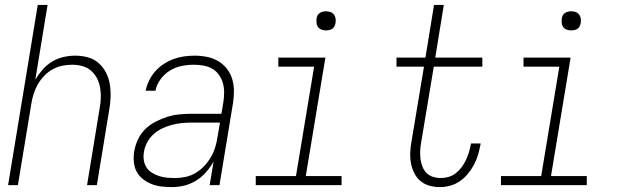

<svg xmlns="http://www.w3.org/2000/svg" viewBox="-20 -755 2540 783"><path d="M13 0 134 -735H174L124 -430Q137 -452 154 -471.5Q171 -491 193 -504Q215 -517 239 -522.5Q263 -528 287 -528Q314 -528 339 -521Q364 -514 382.5 -497.5Q401 -481 412.5 -458.5Q424 -436 428 -410.5Q432 -385 431 -358Q430 -331 425 -305L375 0H335L386 -311Q390 -332 391 -353.5Q392 -375 388.5 -396Q385 -417 376 -435Q367 -453 351.5 -466.5Q336 -480 316 -485.5Q296 -491 274 -491Q254 -491 234 -487Q214 -483 195 -472.5Q176 -462 160.5 -446Q145 -430 134.5 -411.5Q124 -393 117.5 -373Q111 -353 108 -333L53 0Z M681 8Q659 8 638 5.5Q617 3 598 -4.5Q579 -12 563 -24.5Q547 -37 537.5 -54.5Q528 -72 526 -93.5Q524 -115 527 -136Q531 -161 542 -185Q553 -209 571.5 -227.5Q590 -246 614 -258.5Q638 -271 662 -278.5Q686 -286 711 -288.5Q736 -291 760 -291H883L891 -339Q894 -359 894 -378.5Q894 -398 889 -416Q884 -434 873 -449.5Q862 -465 846 -474.5Q830 -484 810.5 -487.5Q791 -491 771 -491Q746 -491 721 -486Q696 -481 673.5 -467.5Q651 -454 634.5 -431.5Q618 -409 614 -385H574Q578 -406 588 -426.5Q598 -447 613.5 -464.5Q629 -482 648.5 -494.5Q668 -507 688.5 -514.5Q709 -522 731 -525Q753 -528 774 -528Q800 -528 824.5 -523Q849 -518 869.5 -506Q890 -494 905 -475Q920 -456 927 -432.5Q934 -409 934 -383.5Q934 -358 930 -333L875 0H835L851 -96Q838 -73 820 -52.5Q802 -32 779 -18Q756 -4 731 2Q706 8 681 8ZM694 -29Q715 -29 736.5 -33.5Q758 -38 777.5 -49.5Q797 -61 812.5 -77.5Q828 -94 839.5 -113.5Q851 -133 857.5 -154Q864 -175 867 -196L877 -255H760Q740 -255 720 -253Q700 -251 680 -245.5Q660 -240 641 -231Q622 -222 606 -207.5Q590 -193 580 -174Q570 -155 567 -135Q564 -118 566.5 -101.5Q569 -85 577.5 -72Q586 -59 600 -50.5Q614 -42 629 -37Q644 -32 661 -30.5Q678 -29 694 -29Z M1373 0H1023V-37H1187L1261 -483H1115V-520H1307L1227 -37H1373ZM1310 -631Q1300 -631 1291.5 -634Q1283 -637 1277.5 -644Q1272 -651 1271 -660.5Q1270 -670 1271 -680Q1272 -686 1275 -692Q1278 -698 1284 -702Q1290 -706 1296.5 -707.5Q1303 -709 1309 -709Q1319 -709 1327.5 -706Q1336 -703 1341.5 -696Q1347 -689 1348.5 -679.5Q1350 -670 1348 -660Q1347 -654 1344 -648Q1341 -642 1335.5 -638Q1330 -634 1323 -632.5Q1316 -631 1310 -631Z M1774 8Q1751 8 1730.5 2Q1710 -4 1694.5 -17Q1679 -30 1669.5 -49Q1660 -68 1656 -89Q1652 -110 1653 -132.5Q1654 -155 1658 -177L1709 -483H1597V-520H1715L1750 -735H1790L1755 -520H1947V-483H1749L1697 -171Q1694 -154 1693.5 -137.5Q1693 -121 1695 -105.5Q1697 -90 1703 -75Q1709 -60 1719.5 -49.5Q1730 -39 1745.5 -34Q1761 -29 1778 -29Q1793 -29 1809 -33.5Q1825 -38 1838.5 -48.5Q1852 -59 1862.5 -73Q1873 -87 1880 -102Q1887 -117 1892 -133Q1897 -149 1900 -165L1901 -170H1940L1939 -163Q1935 -142 1929 -122Q1923 -102 1912.5 -82.5Q1902 -63 1887.5 -45.5Q1873 -28 1854.5 -15.5Q1836 -3 1815 2.5Q1794 8 1774 8Z M2373 0H2023V-37H2187L2261 -483H2115V-520H2307L2227 -37H2373ZM2310 -631Q2300 -631 2291.5 -634Q2283 -637 2277.5 -644Q2272 -651 2271 -660.5Q2270 -670 2271 -680Q2272 -686 2275 -692Q2278 -698 2284 -702Q2290 -706 2296.5 -707.5Q2303 -709 2309 -709Q2319 -709 2327.5 -706Q2336 -703 2341.5 -696Q2347 -689 2348.5 -679.5Q2350 -670 2348 -660Q2347 -654 2344 -648Q2341 -642 2335.5 -638Q2330 -634 2323 -632.5Q2316 -631 2310 -631Z"/></svg>

Font: Iosevka Term Curly XLt Obl
Style: Regular
Weight: 200
Italic angle: -9°
Designer: Belleve Invis
Foundry: Belleve Invis
Version: Version 32.3.0